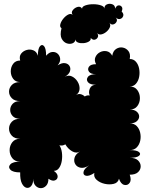

<svg xmlns="http://www.w3.org/2000/svg" viewBox="-20 -960 780 999"><path d="M85 -63Q47 -63 34 -77Q21 -91 34 -105Q47 -119 85 -119Q58 -119 44 -137Q30 -155 30 -178.5Q30 -202 44 -220Q58 -238 85 -238Q56 -238 41.5 -254Q27 -270 27 -290.5Q27 -311 41.5 -326.5Q56 -342 85 -342Q59 -342 46 -356Q33 -370 33 -388Q33 -406 46 -420Q59 -434 85 -434Q56 -434 41.5 -449Q27 -464 27 -483.5Q27 -503 41.5 -518Q56 -533 85 -533Q61 -533 48.5 -550Q36 -567 36 -589Q36 -611 48.5 -628Q61 -645 85 -645Q79 -667 90 -681Q101 -695 119 -700Q137 -705 154 -698Q171 -691 177 -670Q177 -707 188 -719.5Q199 -732 209.5 -719.5Q220 -707 220 -670Q235 -688 251.5 -689.5Q268 -691 279.5 -681Q291 -671 293 -654.5Q295 -638 280 -620Q302 -634 318 -631.5Q334 -629 341.5 -617Q349 -605 344 -589Q339 -573 317 -560Q336 -571 354 -562.5Q372 -554 383.5 -535.5Q395 -517 394 -497Q393 -477 375 -465Q387 -473 399.5 -470Q412 -467 421 -458Q433 -466 447 -463Q439 -480 447.5 -499.5Q456 -519 480 -519Q448 -519 437.5 -532.5Q427 -546 437.5 -560Q448 -574 480 -574Q452 -574 443 -587Q434 -600 443 -613Q452 -626 480 -626Q469 -646 476.5 -663Q484 -680 500.5 -688.5Q517 -697 535 -693.5Q553 -690 564 -670Q568 -695 584.5 -705.5Q601 -716 619 -712.5Q637 -709 648.5 -694Q660 -679 655 -653Q675 -653 687.5 -638.5Q700 -624 704 -602.5Q708 -581 704 -560Q700 -539 687.5 -524.5Q675 -510 655 -510Q681 -510 694.5 -491.5Q708 -473 708 -449.5Q708 -426 694.5 -408Q681 -390 655 -390Q679 -390 691.5 -379Q704 -368 704 -354Q704 -340 691.5 -329Q679 -318 655 -318Q678 -318 691.5 -304Q705 -290 709.5 -269Q714 -248 709.5 -227.5Q705 -207 691.5 -193Q678 -179 655 -179Q691 -179 703 -169Q715 -159 703 -149Q691 -139 655 -139Q684 -139 698 -125.5Q712 -112 712 -94.5Q712 -77 698 -64Q684 -51 655 -51Q665 -23 654.5 -8.5Q644 6 626.5 2Q609 -2 599 -30Q594 -9 572 -3.5Q550 2 525 -3.5Q500 -9 483 -24Q466 -39 471 -60Q443 -42 427.5 -45.5Q412 -49 414.5 -65Q417 -81 444 -100Q420 -84 401 -87Q382 -90 372.5 -104.5Q363 -119 367.5 -138Q372 -157 396 -172Q377 -160 355 -173Q333 -186 320 -209Q306 -200 289 -204Q299 -189 302 -167Q305 -145 301.5 -123Q298 -101 287.5 -86Q277 -71 260 -71Q280 -57 280 -42Q280 -27 266 -21.5Q252 -16 232 -30Q232 -6 220 6.5Q208 19 192.5 19Q177 19 165 6.5Q153 -6 153 -30Q153 -5 142.5 7.5Q132 20 118 17Q104 14 94 -5.5Q84 -25 85 -63ZM300 -813Q290 -820 294 -834.5Q298 -849 309.5 -863Q321 -877 334.5 -884Q348 -891 358 -883Q349 -895 359 -907.5Q369 -920 384 -924Q399 -928 407 -915Q407 -926 424.5 -932Q442 -938 465 -938Q488 -938 505.5 -932Q523 -926 523 -915Q523 -932 537 -937.5Q551 -943 565 -937.5Q579 -932 579 -915Q586 -931 596.5 -932Q607 -933 613.5 -924.5Q620 -916 613 -900Q625 -888 621 -876.5Q617 -865 605.5 -861.5Q594 -858 582 -869Q592 -858 586.5 -847Q581 -836 569.5 -833Q558 -830 549 -842Q557 -831 551.5 -818Q546 -805 533.5 -794.5Q521 -784 507 -781Q493 -778 484 -789Q494 -777 489 -766.5Q484 -756 473 -753.5Q462 -751 452 -763Q454 -751 442.5 -744Q431 -737 415 -735.5Q399 -734 386.5 -738.5Q374 -743 372 -755Q372 -741 358 -735Q344 -729 327.5 -734.5Q311 -740 301 -758.5Q291 -777 300 -813Z"/></svg>

Font: Rubik Bubbles
Style: Regular
Weight: 400
Designer: Hubert and Fischer, NaN
Foundry: Hubert and Fischer, NaN
Version: Version 2.200